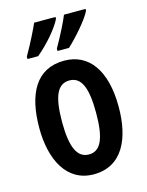

<svg xmlns="http://www.w3.org/2000/svg" viewBox="-117 -838 703 920"><g transform="rotate(-15 234.5 -378.0)"><path d="M399 -757V-766H292C281 -738 249 -673 217 -618V-606H274C314 -643 379 -715 399 -757ZM250 -757V-766H144C131 -736 101 -675 68 -618V-606H121C173 -649 229 -713 250 -757ZM431 -272C431 -455 356 -553 235 -553C97 -553 37 -442 37 -272C37 -113 100 10 233 10C375 10 431 -115 431 -272ZM150 -271C150 -397 175 -455 235 -455C294 -455 319 -397 319 -272C319 -147 294 -88 235 -88C176 -88 150 -148 150 -271Z"/></g></svg>

Font: Noto Sans Sinhala UI ExtraCondensed SemiBold
Style: Regular
Weight: 600
Width: 2
Designer: Jelle Bosma - Monotype Design Team
Foundry: Monotype Imaging Inc.
Version: Version 2.006